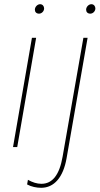

<svg xmlns="http://www.w3.org/2000/svg" viewBox="-20 -700 474 914"><path d="M42 0H62L152 -520H132ZM166 -635C178 -635 190 -646 190 -660C190 -670 183 -680 171 -680C158 -680 146 -667 146 -654C146 -643 153 -635 166 -635ZM176 194C237 194 281 145 297 53L397 -520H377L278 46C263 132 230 175 177 175C156 175 134 168 113 156L109 178C129 189 154 194 176 194ZM410 -635C422 -635 434 -646 434 -660C434 -670 427 -680 415 -680C402 -680 390 -667 390 -654C390 -643 397 -635 410 -635Z"/></svg>

Font: Fixel Text 20240404 Thin
Style: Italic
Weight: 100
Width: 4
Italic angle: -10°
Designer: AlfaBravo + MacPaw
Foundry: Kyrylo Tkachov, Marchela Mozhyna, Serhii Makarenko, Maria Weinstein, Zakhar Kryvoshyya
Version: Version 1.211;Glyphs 3.2 (3225)